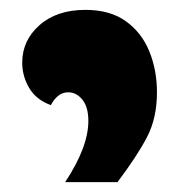

<svg xmlns="http://www.w3.org/2000/svg" viewBox="-20 -241 363 389"><path d="M112 128Q159 57 159 4Q159 -24 147 -39Q135 -54 118 -54Q97 -54 83 -28Q53 -39 39 -63Q25 -87 25 -114Q25 -159 60 -190Q95 -221 153 -221Q203 -221 235 -198Q267 -175 282.5 -137Q298 -99 298 -54Q298 -2 278 36.5Q258 75 218 128Z"/></svg>

Font: Exile
Style: Regular
Weight: 400
Designer: Bartłomiej Rózga @rozgatype
Version: Version 1.000; ttfautohint (v1.8.4.7-5d5b)